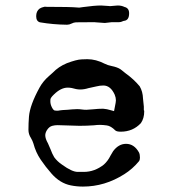

<svg xmlns="http://www.w3.org/2000/svg" viewBox="-20 -669 626 702"><path d="M283.2 13.2Q260.3 13.2 238.8 8.8Q199.2 1 168 -34.7Q146.5 -59.1 128.7 -85.4Q110.8 -111.8 102.1 -144.5Q99.1 -154.3 93.3 -164.1Q84 -178.2 84 -194.3Q84 -218.3 85.9 -242.7Q89.4 -284.7 124.5 -348.6Q137.2 -372.1 159.2 -391.1L172.4 -402.8Q193.8 -425.3 224.6 -438Q259.8 -451.2 278.1 -451.9Q296.4 -452.6 299.3 -452.6Q330.6 -452.6 362.8 -436Q374.5 -430.2 387.7 -427.7Q409.7 -423.3 420.9 -415.5Q430.2 -407.7 439.9 -400.4Q469.2 -379.4 490.7 -353.5Q502 -334.5 502.9 -308.6L505.9 -279.3V-266.1Q507.3 -266.1 507.3 -261.7Q507.3 -236.3 495.1 -218.8Q465.8 -187.5 421.4 -187.5Q407.2 -187.5 401.9 -191.9Q385.3 -208.5 370.6 -210.4Q356 -212.4 345.7 -212.4Q335 -212.4 323.7 -210.9Q297.4 -209 270.5 -209Q260.3 -209 190.4 -211.4Q180.7 -211.4 171.4 -209Q159.7 -206.1 151.4 -192.9Q145.5 -183.1 145.5 -174.3Q145.5 -162.1 155.3 -145Q160.6 -133.8 165 -122.6Q170.4 -107.4 178.2 -94.2Q189.5 -78.6 207 -66.9Q243.2 -40.5 264.2 -40.5H286.1Q326.2 -40.5 359.9 -67.4Q374.5 -80.6 383.8 -99.6Q388.7 -108.4 393.6 -116.2Q413.6 -143.1 440.9 -143.1Q470.7 -143.1 488.3 -111.3Q491.7 -104 491.7 -92.3Q491.7 -84 487.8 -79.1Q464.8 -51.3 434.6 -32.2Q363.3 13.2 283.2 13.2ZM397 -262.7 402.8 -293Q403.8 -297.4 403.8 -302.2Q403.8 -312 399.4 -322.8Q384.3 -356.4 357.9 -356.4Q345.2 -356.4 332 -353Q318.8 -349.6 303.2 -346.7Q287.6 -341.8 273.4 -341.8Q265.6 -341.8 258.3 -343.3Q241.2 -348.6 227.5 -348.6Q202.6 -348.6 176.8 -323.2Q164.6 -311.5 164.3 -305.2Q164.1 -298.8 164.1 -298.3Q164.1 -287.6 169.7 -276.6Q175.3 -265.6 180.4 -264.9Q185.5 -264.2 188.5 -264.2Q193.4 -264.2 198.7 -265.4Q204.1 -266.6 226.6 -267.6Q244.1 -269.5 262.2 -270Q270.5 -270 278.8 -268.8Q287.1 -267.6 295.9 -267.6Q308.6 -268.1 321.8 -269.5Q339.4 -271.5 356.9 -271.5Q371.1 -270.5 384.8 -266.1Q390.6 -264.2 397 -262.7ZM388.7 -587.9 384.3 -587.4Q374 -585.9 363.3 -585L330.1 -587.4Q328.1 -587.4 325.7 -587.9L257.8 -587.4Q249.5 -586.9 241.5 -582.8Q233.4 -578.6 225.1 -578.6Q174.8 -579.1 126 -587.4Q112.3 -591.3 112.3 -609.9Q112.3 -628.4 125 -637.7Q132.3 -642.1 140.1 -643.6Q142.1 -644.5 143.6 -644.5Q147.5 -644.5 150.9 -644Q238.3 -644 262.7 -641.6Q266.1 -641.1 269.5 -641.1Q276.4 -641.6 283.7 -643.1Q325.7 -648.9 349.6 -648.9Q354 -648.9 378.9 -647Q380.4 -646.5 381.8 -646.5Q392.1 -647.5 403.8 -648.4L410.6 -648.9Q424.3 -648.9 435.1 -643.6Q452.1 -639.6 452.1 -620.6Q452.1 -594.7 433.6 -592.8L431.2 -592.3Q422.9 -587.9 414.1 -587.9Z"/></svg>

Font: X Typewriter
Style: Regular
Weight: 400
Monospace: yes
Designer: GGBot
Version: 0.50